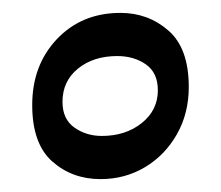

<svg xmlns="http://www.w3.org/2000/svg" viewBox="-20 -725 343 298"><path d="M136 -447Q92 -447 61 -474.5Q30 -502 30 -562Q30 -624 68.5 -664.5Q107 -705 167 -705Q210 -705 241.5 -677.5Q273 -650 273 -590Q273 -549 254.5 -516.5Q236 -484 205 -465.5Q174 -447 136 -447ZM138 -514Q175 -514 200 -534Q225 -554 225 -585Q225 -612 206.5 -625Q188 -638 162 -638Q125 -638 101 -618.5Q77 -599 77 -567Q77 -540 95.5 -527Q114 -514 138 -514Z"/></svg>

Font: Julee
Style: Regular
Weight: 400
Designer: Julian Tunni
Foundry: Julian Tunni
Version: Version 1.002; ttfautohint (v1.8.4.7-5d5b);gftools[0.9.23]